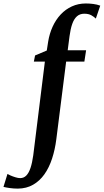

<svg xmlns="http://www.w3.org/2000/svg" viewBox="-144 -835 598 1106"><path d="M133.5 -595.5Q141 -641.5 159.2 -681.5Q177.5 -721.5 205.5 -751.5Q233.5 -781.5 270.2 -798.2Q307 -815 350.5 -815Q372 -815 393.2 -812.2Q414.5 -809.5 433.5 -802.5L408 -728Q398.5 -737.5 382.5 -746.8Q366.5 -756 341.5 -756Q316 -756 299 -740.8Q282 -725.5 272 -696.8Q262 -668 256.5 -626.5L246 -545.5H352L342 -480H237L180.5 -33.5Q173 26.5 156 78.5Q139 130.5 111.8 169Q84.5 207.5 46.5 229.2Q8.5 251 -41 251.5Q-65.5 251.5 -88.2 248.2Q-111 245 -124 241.5L-101 167Q-96.5 170 -83.5 175.8Q-70.5 181.5 -55 186.2Q-39.5 191 -28 191Q-7 191 7.5 176.2Q22 161.5 31.8 132.2Q41.5 103 47.5 60L114.5 -480H51L58 -515.5L125.5 -544Z"/></svg>

Font: Merriweather 48pt SemiBold
Style: Italic
Weight: 600
Italic angle: -7.8°
Designer: Eben Sorkin
Foundry: Eben Sorkin
Version: Version 2.101